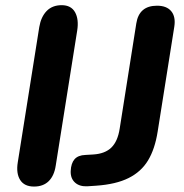

<svg xmlns="http://www.w3.org/2000/svg" viewBox="-20 -698 697 727"><path d="M47.3 -83.4 128.7 -595.6Q135.1 -633.9 156.5 -656.2Q178 -678.4 213.5 -678.4Q249.2 -678.4 264.2 -651.7Q279.1 -624.9 272.3 -582.2L191 -70.8Q185.3 -32.7 164.5 -12.1Q143.6 8.4 108.9 8.4Q72.2 8.4 56.4 -16.5Q40.5 -41.5 47.3 -83.4ZM247.7 -50.1Q248.9 -79.6 262.2 -95Q275.5 -110.3 303.2 -111.3L333.6 -113.1Q377.7 -115.9 401.8 -139.4Q425.8 -163 433.2 -211.1L496.1 -609.4Q506.6 -676.4 574.6 -676.4Q611.3 -676.4 628.5 -655.4Q645.8 -634.4 640 -597.1L577 -199.9Q566.6 -133.8 540.6 -90.7Q514.6 -47.6 466.8 -23.8Q419.1 0 343.4 5.2L313.2 7.2Q282.3 9.4 264.5 -6.3Q246.7 -22.1 247.7 -50.1Z"/></svg>

Font: SN Pro Thin
Style: Italic
Weight: 200
Italic angle: -9°
Designer: Tobias Whetton
Foundry: Supernotes
Version: Version 1.003;Glyphs 3.3 (3324)